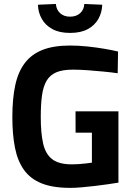

<svg xmlns="http://www.w3.org/2000/svg" viewBox="-20 -920 657 950"><path d="M327.7 9.6Q241.6 9.6 185.9 -12.7Q130.3 -35.1 98.6 -79.4Q66.9 -123.8 54 -189.4Q41.1 -255 41.1 -340.9Q41.1 -432.1 55.5 -498.6Q69.9 -565.1 103.3 -608.7Q136.7 -652.3 191.4 -673.5Q246.1 -694.7 326.4 -694.7Q366.6 -694.7 411.2 -690.2Q455.8 -685.6 496.2 -678.7Q536.6 -671.8 564.1 -665.1L562.3 -557.5Q534.4 -561.7 494.6 -565.6Q454.9 -569.6 414.1 -572.5Q373.3 -575.4 340.3 -575.4Q289.6 -575.4 258.3 -562.1Q227 -548.7 210.4 -520.2Q193.8 -491.8 187.8 -447.7Q181.7 -403.5 181.7 -340.9Q181.7 -261.7 193.5 -209.6Q205.3 -157.5 238.5 -132.1Q271.8 -106.8 335.2 -106.8Q351.3 -106.8 369.5 -108Q387.7 -109.3 405.1 -111.3Q422.6 -113.4 434.7 -115.2V-263.5H354L353.7 -369.3H566V-16.3Q544.4 -12.9 513.4 -8.3Q482.3 -3.8 448.6 0.2Q414.9 4.2 383.2 6.9Q351.5 9.6 327.7 9.6ZM326.5 -757.1Q273.7 -757.1 239.1 -776.1Q204.4 -795 186.7 -826.7Q168.9 -858.4 167.7 -896.6L256.5 -900.4Q258.5 -872.2 277.5 -854.8Q296.4 -837.5 326.5 -837.5Q357.5 -837.5 376.6 -854.8Q395.7 -872.2 397.1 -900.4L485.9 -896.6Q484.6 -858.4 466.9 -826.7Q449.2 -795 414.7 -776.1Q380.2 -757.1 326.5 -757.1Z"/></svg>

Font: Cairo
Style: Regular
Weight: 400
Designer: Mohamed Gaber, Accademia di Belle Arti di Urbino
Foundry: Kief Type Foundry, Accademia di Belle Arti di Urbino
Version: Version 3.120